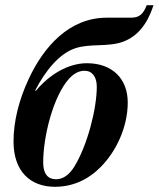

<svg xmlns="http://www.w3.org/2000/svg" viewBox="-20 -705 610 738"><path d="M544 -685C529 -647 513 -637 482 -637H390C246 -637 148 -525 91 -403C52 -320 32 -237 32 -161C32 -46 97 13 191 13C258 13 317 -13 366 -62C427 -123 471 -217 471 -311C471 -403 411 -462 314 -462C242 -462 169 -418 118 -356L115 -357C155 -435 209 -499 268 -519C325 -539 396 -523 454 -545C530 -573 558 -649 570 -685ZM352 -372C352 -285 315 -145 266 -65C245 -31 221 -16 195 -16C165 -16 146 -36 146 -80C146 -182 185 -335 245 -402C264 -423 284 -433 305 -433C334 -433 352 -410 352 -372Z"/></svg>

Font: STIXGeneral
Style: Bold Italic
Weight: 700
Italic angle: -16.33°
Designer: MicroPress Inc., with final additions and corrections provided by Coen Hoffman, Elsevier (retired)
Version: Version 1.1.0